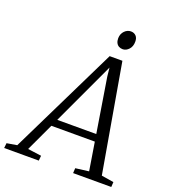

<svg xmlns="http://www.w3.org/2000/svg" viewBox="-224 -1056 1042 1175"><g transform="rotate(20 297.0 -468.0)"><path d="M-60 0 -56.5 -32.5 9.5 -43.5 354.5 -749H437.5L559.5 -45.5L639.5 -32.5L637.5 0H389L391 -32.5L477.5 -43.5L448 -226.5H165L80 -44.5L168.5 -32.5L165.5 0ZM186.5 -273H440.5L383.5 -626.5L377.5 -683L353.5 -631ZM414.5 -816Q400 -816 389 -822.2Q378 -828.5 372 -840.5Q366 -852.5 366 -870Q366.5 -899 384.5 -917.5Q402.5 -936 425.5 -936Q446 -936 459 -922.8Q472 -909.5 471.5 -885Q471.5 -854 453.8 -835Q436 -816 414.5 -816Z"/></g></svg>

Font: Merriweather 36pt Light
Style: Italic
Weight: 300
Italic angle: -7.8°
Version: Version 2.101